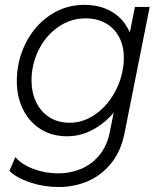

<svg xmlns="http://www.w3.org/2000/svg" viewBox="-20 -543 647 776"><path d="M18.1 147.5 42 91.8Q67.9 122.6 116 140.1Q164.1 157.7 215.8 157.7Q262.7 157.7 305.7 140.4Q348.6 123 380.4 85.7Q412.1 48.3 423.8 -9.3L439.5 -87.9Q401.4 -43 353 -17.6Q304.7 7.8 250.5 7.8Q189.9 7.8 144 -21.2Q98.1 -50.3 73 -100.8Q47.9 -151.4 47.9 -214.8Q47.9 -296.4 83.3 -367.4Q118.7 -438.5 181.2 -481Q243.7 -523.4 320.8 -523.4Q386.2 -523.4 433.8 -494.4Q481.4 -465.3 503.9 -413.1H504.9L525.4 -515.1H585L483.4 -5.4Q468.8 68.4 429 117.4Q389.2 166.5 334.2 189.7Q279.3 212.9 217.3 212.9Q156.7 212.9 101.1 194.1Q45.4 175.3 18.1 147.5ZM474.1 -251 475.6 -258.8Q480.5 -282.7 480.5 -309.1Q480.5 -356.4 461.7 -392.6Q442.9 -428.7 408 -448.7Q373 -468.8 326.2 -468.8Q264.6 -468.8 214.4 -433.3Q164.1 -397.9 135.7 -340.1Q107.4 -282.2 107.4 -217.8Q107.4 -169.4 126 -130.6Q144.5 -91.8 179.2 -69.3Q213.9 -46.9 261.2 -46.9Q312 -46.9 356.4 -75Q400.9 -103 431.6 -149.9Q462.4 -196.8 474.1 -251Z"/></svg>

Font: Reddit Sans Chocolate Light
Style: Italic
Weight: 300
Italic angle: -11.25°
Designer: Stephen Hutchings
Version: Version 1.013